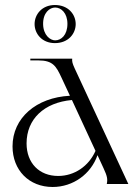

<svg xmlns="http://www.w3.org/2000/svg" viewBox="-20 -734 548 766"><path d="M406 0H492L278 -461C269 -481 267 -488 268 -500H101V-493H133C191 -493 204 -470 225 -425L259 -352C124 -345 30 -263 30 -150C30 -55 96 12 190 12C272 12 343 -40 369 -115L393 -63C408 -31 410 -19 406 0ZM199 -562C253 -562 282 -600 282 -638C282 -676 253 -714 199 -714C147 -714 118 -676 118 -638C118 -600 147 -562 199 -562ZM200 -573C180 -573 153 -594 152 -637C151 -683 178 -704 200 -704C224 -704 249 -682 249 -639C249 -594 224 -573 200 -573ZM86 -162C86 -259 156 -325 267 -335L361 -132C334 -71 277 -32 212 -32C137 -32 86 -83 86 -162Z"/></svg>

Font: Sinistre
Style: Regular
Weight: 400
Designer: Jules Durand
Foundry: Collletttivo
Version: Version 69.420;Glyphs 3.2 (3217)